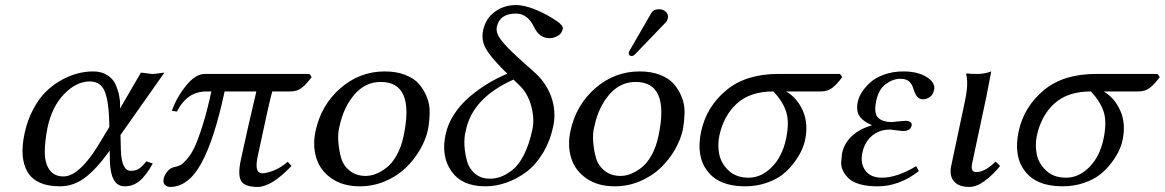

<svg xmlns="http://www.w3.org/2000/svg" viewBox="-20 -718 4550 750"><path d="M450.7 -190.9 452.1 -132.8Q454.6 -50.8 490.7 -50.8Q509.8 -50.8 522 -58.3Q534.2 -65.9 551.8 -87.9L576.7 -79.1Q549.8 -31.2 524.7 -10.7Q499.5 9.8 466.8 9.8Q411.6 9.8 409.2 -90.8L408.7 -129.9Q355 -55.2 310.3 -22.7Q265.6 9.8 214.8 9.8Q122.1 9.8 88.6 -44.7Q55.2 -99.1 75.7 -195.8Q86.9 -248.5 109.9 -291.5Q132.8 -334.5 160.6 -361.3Q188.5 -388.2 221.7 -406.2Q254.9 -424.3 285.2 -431.6Q315.4 -439 344.2 -439Q377 -439 399.7 -424.1Q422.4 -409.2 431.6 -387.9Q440.9 -366.7 445.3 -345.2Q449.7 -323.7 449.2 -309.1L448.7 -293.9L530.3 -434.1Q537.6 -434.1 553.7 -431.6Q569.8 -429.2 577.1 -429.2Q585 -429.2 600.3 -431.6Q615.7 -434.1 622.1 -434.1ZM407.2 -222.2 406.7 -243.2Q404.8 -322.8 388.9 -361.3Q373 -399.9 331.1 -399.9Q278.3 -399.9 230.7 -350.8Q183.1 -301.8 165.5 -219.2Q154.8 -164.1 155 -121.8Q155.3 -79.6 173.8 -54.2Q192.4 -28.8 228 -28.8Q295.4 -28.8 382.3 -181.2Z M1189 -429.2 1197.3 -417Q1175.8 -387.7 1158 -374.3Q1140.1 -360.8 1113.8 -360.8H1043.5Q1032.7 -324.7 986.3 -106Q972.7 -41 1004.4 -41Q1019.5 -41 1046.9 -51Q1074.2 -61 1104 -85.9L1118.7 -69.8Q1040.5 12.2 986.3 12.2Q936 12.2 922.1 -11Q908.2 -34.2 920.4 -91.8Q944.8 -206.1 981.4 -360.8H857.4Q817.4 -173.3 766.6 -80.6Q715.8 12.2 644.5 12.2Q632.8 12.2 624.3 4.2Q615.7 -3.9 619.6 -22Q622.1 -33.2 633.5 -47.9Q645 -62.5 663.1 -65.9Q675.3 -68.4 683.8 -72.5Q692.4 -76.7 708.7 -94.5Q725.1 -112.3 739 -141.1Q752.9 -169.9 771 -226.8Q789.1 -283.7 805.7 -360.8H787.6Q749.5 -360.8 721.2 -342.3Q692.9 -323.7 670.9 -282.2L651.4 -285.2Q669.4 -336.9 706.5 -383.1Q743.7 -429.2 780.3 -429.2Z M1212.4 -205.1Q1234.4 -308.1 1309.8 -373.5Q1385.3 -439 1482.9 -439Q1528.3 -439 1563 -425.5Q1597.7 -412.1 1616.9 -389.6Q1636.2 -367.2 1647.7 -338.1Q1659.2 -309.1 1658.4 -277.3Q1657.7 -245.6 1652.3 -213.9Q1643.6 -172.9 1620.8 -133.5Q1598.1 -94.2 1564.5 -62Q1530.8 -29.8 1484.1 -10Q1437.5 9.8 1385.7 9.8Q1319.3 9.8 1274.9 -21.2Q1230.5 -52.2 1215.6 -100.6Q1200.7 -148.9 1212.4 -205.1ZM1467.3 -397.9Q1406.7 -397.9 1364.5 -348.6Q1322.3 -299.3 1307.1 -228Q1298.8 -199.2 1301.5 -164.8Q1304.2 -130.4 1312.7 -100.6Q1321.3 -70.8 1346.4 -50.8Q1371.6 -30.8 1408.2 -30.8Q1427.2 -30.8 1447.3 -38.3Q1467.3 -45.9 1489 -62.3Q1510.7 -78.6 1529.1 -110.8Q1547.4 -143.1 1556.6 -187Q1601.1 -397.9 1467.3 -397.9Z M1961.9 -430.2 1949.7 -441.9Q1896.5 -494.6 1877.7 -528.6Q1858.9 -562.5 1867.2 -600.1Q1877 -645.5 1912.8 -671.9Q1948.7 -698.2 1995.1 -698.2Q2042.5 -698.2 2113.3 -661.1Q2128.9 -652.3 2136.2 -647.9Q2143.6 -643.6 2156.2 -634.8Q2168.9 -626 2174.3 -618.7Q2179.7 -611.3 2178.2 -605Q2174.3 -585.9 2158 -577.4Q2141.6 -568.8 2126.5 -568.8Q2086.9 -568.8 2065.9 -612.8Q2041 -664.6 1996.1 -665Q1932.1 -665 1920.9 -613.8Q1916 -591.3 1934.6 -565.4Q1953.1 -539.6 2003.4 -493.2L2063 -439.9Q2110.4 -399.9 2132.3 -342.8Q2153.8 -283.7 2141.1 -224.1Q2128.4 -165.5 2100.1 -119.1Q2071.8 -72.8 2034.7 -45.4Q1997.6 -18.1 1957 -4.2Q1916.5 9.8 1875.5 9.8Q1785.2 9.8 1743.7 -48.6Q1702.1 -106.9 1720.7 -192.9Q1729.5 -234.9 1755.1 -273.4Q1780.8 -312 1816.2 -341.6Q1851.6 -371.1 1887.9 -392.8Q1924.3 -414.6 1961.9 -430.2ZM1985.8 -407.2Q1826.7 -335.9 1800.3 -210.9Q1792 -180.7 1794.4 -147Q1796.9 -113.3 1805.4 -85.2Q1814 -57.1 1836.9 -38.6Q1859.9 -20 1893.1 -20Q1915 -20 1936.3 -27.6Q1957.5 -35.2 1981.9 -54.2Q2006.3 -73.2 2026.9 -113.8Q2047.4 -154.3 2059.6 -211.9Q2068.4 -252.4 2055.7 -301.5Q2043 -350.6 2012.7 -380.9Z M2554.2 -682.1Q2569.8 -682.1 2580.8 -671.9Q2591.8 -661.6 2588.9 -647Q2586.4 -636.2 2579.1 -628.9L2461.4 -506.8Q2453.6 -499 2447.5 -499Q2441.4 -499 2438.2 -502.9Q2435.1 -506.8 2436 -512.2Q2436.5 -515.6 2440.4 -522L2522.9 -665Q2532.2 -682.1 2554.2 -682.1ZM2208 -205.1Q2230 -308.1 2305.4 -373.5Q2380.9 -439 2478.5 -439Q2523.9 -439 2558.6 -425.5Q2593.3 -412.1 2612.5 -389.6Q2631.8 -367.2 2643.3 -338.1Q2654.8 -309.1 2654.1 -277.3Q2653.3 -245.6 2647.9 -213.9Q2639.2 -172.9 2616.5 -133.5Q2593.8 -94.2 2560.1 -62Q2526.4 -29.8 2479.7 -10Q2433.1 9.8 2381.3 9.8Q2314.9 9.8 2270.5 -21.2Q2226.1 -52.2 2211.2 -100.6Q2196.3 -148.9 2208 -205.1ZM2462.9 -397.9Q2402.3 -397.9 2360.1 -348.6Q2317.9 -299.3 2302.7 -228Q2294.4 -199.2 2297.1 -164.8Q2299.8 -130.4 2308.3 -100.6Q2316.9 -70.8 2342 -50.8Q2367.2 -30.8 2403.8 -30.8Q2422.9 -30.8 2442.9 -38.3Q2462.9 -45.9 2484.6 -62.3Q2506.3 -78.6 2524.7 -110.8Q2543 -143.1 2552.2 -187Q2596.7 -397.9 2462.9 -397.9Z M3187 -360.8H3050.8Q3093.8 -335.9 3116 -285.6Q3138.2 -235.4 3125 -171.9Q3121.1 -152.3 3111.3 -130.9Q3101.6 -109.4 3082.5 -83.5Q3063.5 -57.6 3038.3 -37.4Q3013.2 -17.1 2974.4 -3.7Q2935.5 9.8 2890.1 9.8Q2789.1 9.8 2743.7 -49.1Q2698.2 -107.9 2718.8 -204.1Q2739.3 -301.3 2817.9 -366.2Q2894 -429.2 3020.5 -429.2H3261.2L3270 -417Q3248.5 -387.7 3230.5 -374.3Q3212.4 -360.8 3187 -360.8ZM2904.3 -23.9Q2953.6 -23.9 2994.6 -64.9Q3035.6 -106 3050.3 -174.8Q3064 -239.3 3051.5 -279.8Q3039.1 -320.3 3001 -360.8Q2910.2 -360.8 2858.4 -313.5Q2806.6 -266.1 2790 -188Q2782.2 -151.4 2789.6 -115.2Q2796.9 -79.1 2826.4 -51.5Q2856 -23.9 2904.3 -23.9Z M3348.6 -121.1Q3339.8 -79.6 3360.4 -51.8Q3380.9 -23.9 3424.8 -23.9Q3483.9 -23.9 3558.6 -68.8L3569.3 -49.8Q3492.7 10.3 3406.7 9.8Q3367.2 9.8 3338.6 1.5Q3310.1 -6.8 3295.9 -20.3Q3281.7 -33.7 3273.2 -50.5Q3264.6 -67.4 3265.9 -84.7Q3267.1 -102.1 3269 -118.2Q3286.1 -198.2 3386.2 -229Q3350.6 -244.1 3336.9 -265.1Q3323.2 -286.1 3331.1 -321.8Q3334.5 -338.4 3346.2 -357.2Q3357.9 -376 3378.4 -395Q3398.9 -414.1 3433.1 -426.5Q3467.3 -439 3508.8 -439Q3564.9 -439 3599.9 -417Q3634.8 -395 3628.9 -367.2Q3625 -347.7 3611.8 -338.9Q3598.6 -330.1 3585.9 -330.1Q3575.7 -330.1 3568.4 -335.4Q3561 -340.8 3558.1 -346.4Q3555.2 -352.1 3550.8 -362.8Q3547.9 -373 3544.9 -379.9Q3542 -386.7 3536.1 -394.5Q3530.3 -402.3 3520.5 -406.2Q3510.7 -410.2 3496.6 -410.2Q3467.8 -410.2 3439.9 -389.4Q3412.1 -368.7 3402.8 -324.2Q3392.6 -276.4 3409.7 -258.8Q3426.8 -241.2 3463.9 -241.2L3488.3 -243.7Q3512.7 -246.1 3516.1 -246.1Q3530.3 -246.1 3536.6 -241Q3543 -235.8 3541 -227.1Q3536.6 -206.1 3506.3 -206.1Q3502.4 -206.1 3481.9 -209Q3461.4 -211.9 3457 -211.9Q3415 -211.9 3386.2 -187.5Q3357.4 -163.1 3348.6 -121.1Z M3749 -321.8Q3764.2 -391.6 3753.9 -429.2L3756.3 -431.2Q3768.1 -429.2 3799.8 -429.2Q3824.7 -429.2 3852.1 -439Q3840.3 -375 3833.5 -342.8L3779.8 -90.8Q3773.9 -68.4 3776.6 -57.1Q3779.3 -45.9 3793.5 -45.9Q3828.1 -45.9 3869.1 -86.9L3886.7 -69.8Q3860.8 -37.1 3828.1 -12.5Q3795.4 12.2 3766.1 12.2Q3724.6 12.2 3706.1 -10Q3687.5 -32.2 3695.8 -70.8Z M4427.2 -360.8H4291Q4334 -335.9 4356.2 -285.6Q4378.4 -235.4 4365.2 -171.9Q4361.3 -152.3 4351.6 -130.9Q4341.8 -109.4 4322.8 -83.5Q4303.7 -57.6 4278.6 -37.4Q4253.4 -17.1 4214.6 -3.7Q4175.8 9.8 4130.4 9.8Q4029.3 9.8 3983.9 -49.1Q3938.5 -107.9 3959 -204.1Q3979.5 -301.3 4058.1 -366.2Q4134.3 -429.2 4260.7 -429.2H4501.5L4510.3 -417Q4488.8 -387.7 4470.7 -374.3Q4452.6 -360.8 4427.2 -360.8ZM4144.5 -23.9Q4193.8 -23.9 4234.9 -64.9Q4275.9 -106 4290.5 -174.8Q4304.2 -239.3 4291.7 -279.8Q4279.3 -320.3 4241.2 -360.8Q4150.4 -360.8 4098.6 -313.5Q4046.9 -266.1 4030.3 -188Q4022.5 -151.4 4029.8 -115.2Q4037.1 -79.1 4066.7 -51.5Q4096.2 -23.9 4144.5 -23.9Z"/></svg>

Font: Linux Biolinum O
Style: Italic
Weight: 400
Italic angle: -12°
Designer: Philipp H. Poll
Foundry: Philipp H. Poll
Version: Version 1.1.3